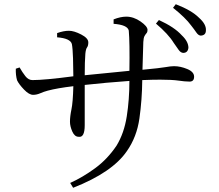

<svg xmlns="http://www.w3.org/2000/svg" viewBox="-20 -838 1040 911"><path d="M720 -726 734 -743Q808 -709 842 -671Q874 -641 874 -611Q871 -587 849 -587Q837 -588 827.5 -601.5Q818 -615 804 -635Q779 -676 720 -726ZM519 -725V-746Q552 -759 579 -759Q614 -759 647 -736Q680 -713 680 -696Q680 -686 675.5 -681Q671 -676 666 -667.5Q661 -659 660 -639Q658 -578 656 -507Q741 -515 765.5 -519.5Q790 -524 806 -524Q836 -524 868.5 -510.5Q901 -497 901 -474Q901 -449 876 -451Q858 -451 827 -455.5Q796 -460 740 -460Q703 -460 655 -458Q654 -364 641.5 -276Q629 -188 582 -121Q513 -20 327 53L313 30Q373 3 431.5 -40Q490 -83 533 -147Q569 -206 581.5 -286Q594 -366 594 -454Q481 -446 382 -435Q382 -288 382 -244Q382 -184 353 -189Q334 -189 323 -214Q312 -239 312 -260Q312 -286 319 -319Q326 -352 328 -429Q252 -420 207 -408Q188 -403 171 -395.5Q154 -388 137 -388Q118 -388 94 -413Q70 -438 61 -457Q54 -481 55 -512L73 -518Q86 -495 100.5 -476.5Q115 -458 134 -458Q191 -458 328 -476Q328 -514 326.5 -561Q325 -608 321 -629Q314 -656 251 -661V-681Q282 -692 307 -692Q331 -692 365 -674.5Q399 -657 399 -637Q399 -621 393 -613Q387 -605 385 -583Q382 -547 382 -481Q487 -491 594 -502Q596 -636 591 -693Q585 -720 519 -725ZM801 -801 814 -818Q889 -789 924 -754Q959 -723 957 -694Q957 -670 932 -669Q921 -670 911.5 -684Q902 -698 887 -717Q860 -754 801 -801Z"/></svg>

Font: Han-Nom Khai
Style: Regular
Weight: 400
Version: Version 1.200;June 22, 2023;FontCreator 14.0.0.2814 64-bit